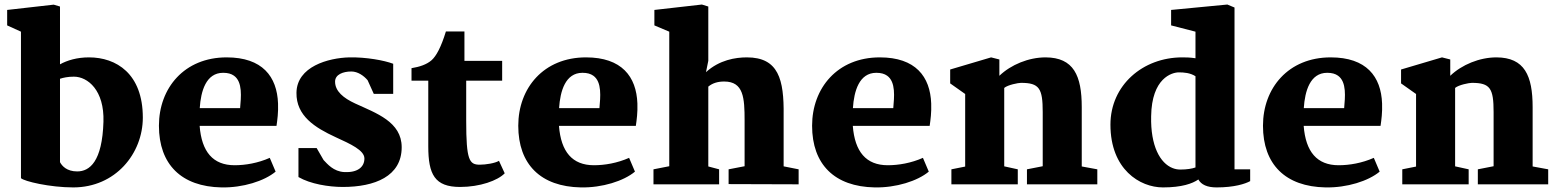

<svg xmlns="http://www.w3.org/2000/svg" viewBox="-20 -816 6896 850"><path d="M72.8 -27.3C86.9 -13.2 201.2 13.7 304.2 13.7C491.2 13.7 612.3 -136.2 612.3 -295.4C612.3 -490.2 494.6 -562 374 -562C320.8 -562 277.3 -548.8 245.6 -531.2V-787.1L217.8 -795.4L11.7 -772V-703.6L72.8 -675.8ZM245.6 -98.1V-467.3C260.3 -472.2 280.8 -476.6 307.1 -476.6C368.7 -476.6 442.4 -416 438 -276.9C432.6 -100.6 377 -57.1 321.8 -57.1C275.4 -57.1 254.4 -81.5 245.6 -98.1Z M683.6 -259.3C683.6 -87.9 783.2 10.3 960.4 13.7C1055.2 15.6 1150.4 -14.6 1200.2 -56.2L1174.3 -117.2C1121.6 -93.8 1065.9 -84.5 1018.6 -84.5C922.9 -84.5 872.6 -144 863.8 -258.8H1204.1C1208 -286.1 1212.4 -317.4 1210.9 -357.9C1206.5 -477.1 1141.6 -562 983.4 -562C795.9 -562 683.6 -426.3 683.6 -259.3ZM864.3 -337.4C869.1 -412.6 892.1 -493.7 967.8 -493.7C988.8 -493.7 1003.9 -489.3 1015.6 -481C1055.2 -453.1 1046.9 -385.3 1043 -337.4Z M1301.3 -32.2C1354 -1.5 1435.1 11.7 1497.6 11.7C1638.7 11.7 1758.3 -35.2 1758.3 -164.1C1758.3 -276.9 1645.5 -314.9 1552.2 -357.9C1500.5 -381.8 1463.4 -412.1 1463.4 -454.6C1463.4 -486.3 1499 -499.5 1535.2 -499.5C1564 -499.5 1590.3 -481 1607.4 -460.9L1634.8 -400.4H1720.7V-533.7C1680.7 -548.8 1600.6 -563.5 1526.4 -562C1433.6 -559.6 1293.9 -521.5 1292.5 -405.3C1291 -303.2 1374 -251 1466.3 -208.5C1532.7 -178.2 1592.3 -150.9 1593.3 -115.2C1593.8 -76.2 1562.5 -51.3 1504.4 -54.2C1456.1 -56.6 1428.7 -90.8 1412.6 -107.4L1381.8 -160.6H1301.3Z M1876 -168.5C1876 -43.9 1904.3 11.7 2017.1 11.7C2104.5 11.7 2183.6 -16.6 2214.4 -48.8L2189 -104C2171.4 -93.3 2130.4 -86.9 2104 -86.9C2057.6 -86.9 2043.9 -106.4 2043.9 -280.8V-459H2203.1V-546.4H2036.1V-676.8H1954.1C1932.6 -606.9 1911.6 -568.4 1891.1 -549.8C1869.1 -530.3 1837.4 -520 1801.8 -514.2V-459H1876Z M2274.4 -259.3C2274.4 -87.9 2374 10.3 2551.3 13.7C2646 15.6 2741.2 -14.6 2791 -56.2L2765.1 -117.2C2712.4 -93.8 2656.7 -84.5 2609.4 -84.5C2513.7 -84.5 2463.4 -144 2454.6 -258.8H2794.9C2798.8 -286.1 2803.2 -317.4 2801.8 -357.9C2797.4 -477.1 2732.4 -562 2574.2 -562C2386.7 -562 2274.4 -426.3 2274.4 -259.3ZM2455.1 -337.4C2460 -412.6 2482.9 -493.7 2558.6 -493.7C2579.6 -493.7 2594.7 -489.3 2606.4 -481C2646 -453.1 2637.7 -385.3 2633.8 -337.4Z M2873 0H3163.6V-66.4L3115.7 -79.1V-432.6C3135.3 -448.7 3158.7 -455.1 3186 -455.1C3272 -455.1 3276.4 -382.8 3276.4 -282.2V-80.1L3205.6 -66.4V-1L3515.6 0V-66.4L3449.2 -79.6V-306.2C3451.2 -463.9 3426.8 -562 3286.6 -562C3236.3 -562 3165 -550.8 3105.5 -496.6L3115.7 -546.9V-787.1L3087.4 -795.9L2877 -772V-703.6L2942.9 -675.8V-80.1L2873 -66.4Z M3575.2 -259.3C3575.2 -87.9 3674.8 10.3 3852.1 13.7C3946.8 15.6 4042 -14.6 4091.8 -56.2L4065.9 -117.2C4013.2 -93.8 3957.5 -84.5 3910.2 -84.5C3814.5 -84.5 3764.2 -144 3755.4 -258.8H4095.7C4099.6 -286.1 4104 -317.4 4102.5 -357.9C4098.1 -477.1 4033.2 -562 3875 -562C3687.5 -562 3575.2 -426.3 3575.2 -259.3ZM3755.9 -337.4C3760.7 -412.6 3783.7 -493.7 3859.4 -493.7C3880.4 -493.7 3895.5 -489.3 3907.2 -481C3946.8 -453.1 3938.5 -385.3 3934.6 -337.4Z M4191.9 0H4485.8V-66.4L4425.8 -79.6V-426.8C4441.9 -440.4 4487.8 -449.2 4500 -449.2C4581.5 -449.2 4596.2 -424.3 4596.2 -319.8V-80.1L4526.4 -66.4V0H4837.9V-66.4L4769 -79.1V-341.8C4769 -481 4733.4 -561.5 4608.9 -562C4534.2 -562 4455.6 -529.8 4404.3 -480.5V-552.7L4367.7 -562L4186.5 -508.3V-446.8L4252.9 -399.9V-78.6L4191.9 -66.4Z M4896 -264.2C4896 -65.9 5026.4 13.7 5128.4 13.7C5212.4 13.7 5259.3 -3.4 5285.2 -21.5C5297.9 1.5 5324.2 13.7 5366.2 13.7C5443.8 13.7 5492.7 -2 5514.6 -14.2V-66.4H5445.3V-782.7L5413.6 -795.9L5164.6 -772V-703.6L5272.5 -675.8V-558.1C5248 -562 5228.5 -562 5213.9 -562C5039.1 -562 4896 -438.5 4896 -264.2ZM5171.4 -71.8C5116.2 -93.3 5073.2 -169.4 5076.2 -301.3C5078.6 -470.7 5168.5 -495.6 5198.7 -495.6C5221.2 -495.6 5249 -493.7 5272.5 -478.5V-74.7C5257.8 -69.3 5234.9 -65.4 5205.6 -65.4C5193.8 -65.4 5182.6 -67.4 5171.4 -71.8Z M5571.3 -259.3C5571.3 -87.9 5670.9 10.3 5848.1 13.7C5942.9 15.6 6038.1 -14.6 6087.9 -56.2L6062 -117.2C6009.3 -93.8 5953.6 -84.5 5906.2 -84.5C5810.5 -84.5 5760.3 -144 5751.5 -258.8H6091.8C6095.7 -286.1 6100.1 -317.4 6098.6 -357.9C6094.2 -477.1 6029.3 -562 5871.1 -562C5683.6 -562 5571.3 -426.3 5571.3 -259.3ZM5752 -337.4C5756.8 -412.6 5779.8 -493.7 5855.5 -493.7C5876.5 -493.7 5891.6 -489.3 5903.3 -481C5942.9 -453.1 5934.6 -385.3 5930.7 -337.4Z M6188 0H6481.9V-66.4L6421.9 -79.6V-426.8C6438 -440.4 6483.9 -449.2 6496.1 -449.2C6577.6 -449.2 6592.3 -424.3 6592.3 -319.8V-80.1L6522.5 -66.4V0H6834V-66.4L6765.1 -79.1V-341.8C6765.1 -481 6729.5 -561.5 6605 -562C6530.3 -562 6451.7 -529.8 6400.4 -480.5V-552.7L6363.8 -562L6182.6 -508.3V-446.8L6249 -399.9V-78.6L6188 -66.4Z"/></svg>

Font: Merriweather
Style: Heavy
Weight: 900
Designer: Eben Sorkin ( eben@eyebytes.com )
Foundry: Sorkin Type Co.
Version: Version 1.003